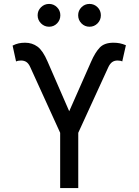

<svg xmlns="http://www.w3.org/2000/svg" viewBox="-20 -954 703 974"><path d="M285.2 0V-280.3L133.3 -613.8Q125.5 -631.3 114.3 -639.2Q103 -647 86.4 -647Q80.1 -647 72.8 -645.8Q65.4 -644.5 61.5 -642.1L43.9 -722.7Q60.5 -731 75 -734.1Q89.4 -737.3 107.4 -737.3Q143.1 -737.3 170.2 -717.5Q197.3 -697.8 221.2 -642.1L331.1 -389.6L442.4 -641.6Q462.4 -687.5 485.8 -712.4Q509.3 -737.3 555.2 -737.3Q573.2 -737.3 587.6 -734.4Q602.1 -731.4 618.7 -724.6L600.1 -642.1Q597.2 -644.5 590.1 -645.8Q583 -647 576.2 -647Q560.5 -647 549.3 -639.2Q538.1 -631.3 529.8 -613.8L377 -280.3V0ZM434.1 -818.4Q410.2 -818.4 393.3 -835.4Q376.5 -852.5 376.5 -876.5Q376.5 -900.4 393.3 -917.2Q410.2 -934.1 434.1 -934.1Q458 -934.1 474.9 -917.2Q491.7 -900.4 491.7 -876.5Q491.7 -852.5 474.9 -835.4Q458 -818.4 434.1 -818.4ZM229 -818.4Q205.1 -818.4 188 -835.4Q170.9 -852.5 170.9 -876.5Q170.9 -900.4 188 -917.2Q205.1 -934.1 229 -934.1Q252.4 -934.1 269.3 -917.2Q286.1 -900.4 286.1 -876.5Q286.1 -852.5 269.5 -835.4Q252.9 -818.4 229 -818.4Z"/></svg>

Font: Inter 17pt
Style: Regular
Weight: 400
Version: Version 4.001;git-66647c0bb